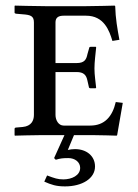

<svg xmlns="http://www.w3.org/2000/svg" viewBox="-20 -482 494 685"><path d="M224 82C247 82 266 96 266 117C266 144 236 158 206 158C186 158 175 154 148 144L138 166C163 177 180 183 212 183C273 183 319 155 319 112C319 74 288 50 248 50C239 50 230 51 222 53L244 0H307C337 0 396 2 396 2L398 0L418 -115L393 -118C381 -66 353 -34 302 -34H207C189 -34 178 -53 178 -72V-225H253C279 -225 288 -214 292 -194L297 -172C297 -169 299 -167 304 -167H321L323 -169C321 -192 317 -213 317 -238C317 -262 321 -290 323 -312C323 -314 323 -315 321 -315H304C300 -315 298 -313 298 -310L292 -289C288 -269 281 -257 253 -257H178V-402C178 -419 188 -426 207 -426H287C351 -426 370 -373 381 -336L406 -340C399 -378 392 -417 391 -460L389 -462C389 -462 318 -460 288 -460H141C111 -460 33 -462 33 -462L32 -460V-437C32 -436 32 -434 38 -433L61 -431C89 -429 101 -425 101 -402V-72C101 -52 92 -32 61 -29L38 -27C33 -27 32 -24 32 -22V0L33 2C33 2 102 0 132 0H210L173 82L179 88C195 83 205 82 224 82Z"/></svg>

Font: Linux Libertine O C
Style: Regular
Weight: 400
Designer: Philipp H. Poll
Foundry: Philipp H. Poll
Version: Version 4.0.3